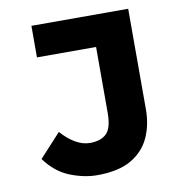

<svg xmlns="http://www.w3.org/2000/svg" viewBox="-76 -721 752 803"><g transform="rotate(-10 300.0 -319.5)"><path d="M273 12Q218 12 158.5 -11.5Q99 -35 55 -95L146 -194Q174 -162 205 -144Q236 -126 267 -126Q313 -126 337 -149.5Q361 -173 361 -237V-517H110V-651H521V-224Q521 -159 497 -105.5Q473 -52 419 -20Q365 12 273 12Z"/></g></svg>

Font: Source Code Pro ExtraBold
Style: Regular
Weight: 800
Monospace: yes
Designer: Paul D. Hunt, Teo Tuominen
Foundry: Adobe Systems Incorporated
Version: Version 1.018;hotconv 1.0.116;makeotfexe 2.5.65601